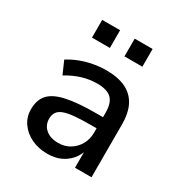

<svg xmlns="http://www.w3.org/2000/svg" viewBox="-168 -827 903 957"><g transform="rotate(30 283.5 -348.5)"><path d="M240 9Q188 9 147 -11Q106 -31 82.5 -65.5Q59 -100 59 -142Q59 -197 87.5 -228.5Q116 -260 180.5 -274Q245 -288 352 -288H405V-224H354Q300 -224 263 -220.5Q226 -217 203.5 -208.5Q181 -200 171 -185Q161 -170 161 -148Q161 -111 187.5 -88Q214 -65 260 -65Q298 -65 327 -83Q356 -101 373 -131Q390 -161 390 -200V-314Q390 -370 364.5 -394.5Q339 -419 282 -419Q240 -419 197.5 -406.5Q155 -394 111 -367L79 -440Q107 -458 141.5 -471.5Q176 -485 214 -492Q252 -499 288 -499Q355 -499 399.5 -478Q444 -457 467 -414Q490 -371 490 -303V0H395V-108H401Q392 -73 369.5 -46.5Q347 -20 314.5 -5.5Q282 9 240 9ZM331 -604V-706H434V-604ZM144 -604V-706H247V-604Z"/></g></svg>

Font: Nunito Sans 11pt SemiBold
Style: Regular
Weight: 600
Version: Version 3.101;gftools[0.9.27]